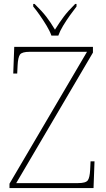

<svg xmlns="http://www.w3.org/2000/svg" viewBox="-20 -951 538 971"><path d="M28 0V-22L420 -689H130Q91 -689 81 -675Q71 -661 69 -620L67 -579H47L52 -714H450V-685L62 -25H375Q414 -25 424 -39Q434 -53 436 -93L438 -135H458L453 0ZM240 -771Q232 -794 216 -820.5Q200 -847 182 -873Q164 -899 148 -918V-931H155Q193 -894 214.5 -866Q236 -838 258 -801Q281 -838 302 -866Q323 -894 360 -931H367V-918Q352 -899 333.5 -873Q315 -847 299 -820.5Q283 -794 275 -771Z"/></svg>

Font: Noto Serif Thin
Style: Regular
Weight: 100
Designer: Monotype Design Team
Foundry: Monotype Imaging Inc.
Version: Version 2.015